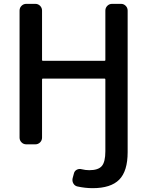

<svg xmlns="http://www.w3.org/2000/svg" viewBox="-20 -774 765 1001"><path d="M611.3 -753.9Q625 -753.9 635.3 -743.7Q645.5 -733.4 645.5 -718.8V19.5Q645.5 118.2 601.6 162.6Q557.6 207 462.9 207Q424.8 207 383.8 198.2Q370.1 195.3 362.8 183.1Q355.5 170.9 358.4 156.2L365.2 130.9Q368.2 117.2 380.4 110.8Q392.6 104.5 406.2 108.4Q425.8 113.3 445.3 113.3Q492.2 113.3 510.7 91.8Q529.3 70.3 529.3 14.6V-359.4Q529.3 -364.3 525.4 -364.3H203.1Q199.2 -364.3 199.2 -359.4V-56.6Q199.2 -42 189 -31.7Q178.7 -21.5 164.1 -21.5H117.2Q102.5 -21.5 92.3 -31.7Q82 -42 82 -56.6V-718.8Q82 -733.4 92.3 -743.7Q102.5 -753.9 117.2 -753.9H164.1Q178.7 -753.9 189 -743.7Q199.2 -733.4 199.2 -718.8V-460.9Q199.2 -457 203.1 -457H525.4Q529.3 -457 529.3 -460.9V-718.8Q529.3 -733.4 539.6 -743.7Q549.8 -753.9 564.5 -753.9Z"/></svg>

Font: Gen Jyuu GothicL Medium
Style: Regular
Weight: 500
Designer: [Source Han Sans]
Ryoko NISHIZUKA  (kana & ideographs); Paul D. Hunt (Latin, Greek & Cyrillic); Wenlong ZHANG  (bopomofo
Version: Version 1.002.20150607